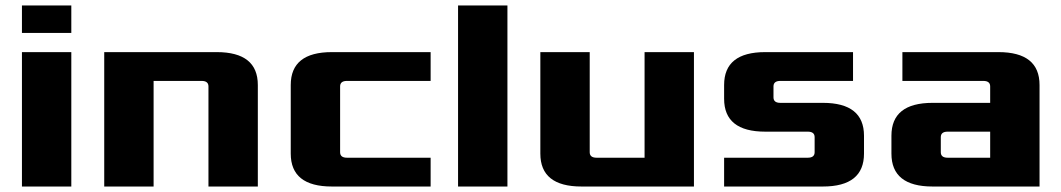

<svg xmlns="http://www.w3.org/2000/svg" viewBox="-20 -680 3870 700"><path d="M60 0V-490H240V0ZM60 -560V-660H240V-560Z M360 0V-490H770Q920 -490 920 -370V0H740V-365Q740 -385 715 -385H540V0Z M1040 -120V-370Q1040 -490 1190 -490H1550V-385H1245Q1220 -385 1220 -365V-125Q1220 -105 1245 -105H1550V0H1190Q1040 0 1040 -120Z M1650 0V-660H1830V0Z M1950 -120V-490H2130V-125Q2130 -105 2155 -105H2330V-490H2510V0H2100Q1950 0 1950 -120Z M2620 0V-105H2925Q2950 -105 2950 -125V-180Q2950 -200 2925 -200H2770Q2620 -200 2620 -320V-370Q2620 -490 2770 -490H3090V-385H2825Q2800 -385 2800 -365V-325Q2800 -305 2825 -305H2980Q3130 -305 3130 -185V-120Q3130 0 2980 0Z M3230 -120V-185Q3230 -305 3380 -305H3590V-365Q3590 -385 3565 -385H3270V-490H3620Q3770 -490 3770 -370V0H3380Q3230 0 3230 -120ZM3410 -125Q3410 -105 3435 -105H3590V-200H3435Q3410 -200 3410 -180Z"/></svg>

Font: Xolonium
Style: Bold
Weight: 700
Designer: Severin Meyer
Version: Version 4.2